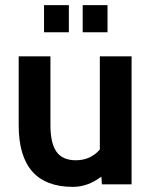

<svg xmlns="http://www.w3.org/2000/svg" viewBox="-20 -720 592 750"><path d="M494 0H378L376 -30Q323 10 265 10Q53 10 53 -231V-500H177V-231Q177 -161 200.5 -127.5Q224 -94 276 -94Q334 -94 370 -136V-500H494ZM400 -594H303V-700H400ZM249 -594H152V-700H249Z"/></svg>

Font: Cabin
Style: Bold
Weight: 700
Designer: Pablo Impallari
Foundry: Pablo Impallari. www.impallari.com Igino Marini. www.ikern.com
Version: Version 1.005